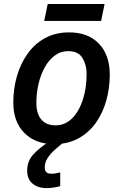

<svg xmlns="http://www.w3.org/2000/svg" viewBox="-20 -711 614 959"><path d="M250 8.8Q157.2 8.8 101.8 -46.9Q46.4 -102.5 46.4 -199.2Q46.4 -266.6 64.2 -329.3Q82 -392.1 117.2 -441.9Q152.3 -491.7 204.6 -520.5Q256.8 -549.3 325.7 -549.3Q419.9 -549.3 474.1 -492.9Q528.3 -436.5 528.3 -337.9Q528.3 -272 511.2 -210Q494.1 -147.9 459.5 -98.6Q424.8 -49.3 372.6 -20.3Q320.3 8.8 250 8.8ZM258.3 -85Q304.2 -85 338.9 -118.7Q373.5 -152.3 393.1 -210.7Q412.6 -269 412.6 -342.8Q412.6 -387.2 391.8 -421.4Q371.1 -455.6 320.8 -455.6Q282.7 -455.6 253.2 -433.3Q223.6 -411.1 203.1 -373.8Q182.6 -336.4 172.1 -290.5Q161.6 -244.6 161.6 -197.3Q161.6 -143.1 186.3 -114Q210.9 -85 258.3 -85ZM200.7 -606.4 218.3 -690.9H502.4L484.9 -606.4ZM212.9 228.5Q168.9 228.5 142.3 205.8Q115.7 183.1 115.7 141.6Q115.7 93.8 146 60.8Q176.3 27.8 221.7 -1L297.9 0Q276.4 17.1 254.4 36.6Q232.4 56.2 218 78.1Q203.6 100.1 203.6 125Q203.6 156.7 235.4 156.7Q247.6 156.7 258.5 154.8Q269.5 152.8 280.8 149.9V218.8Q265.1 223.1 248.5 225.8Q231.9 228.5 212.9 228.5Z"/></svg>

Font: Open Sans SemiBold
Style: Italic
Weight: 600
Italic angle: -12°
Designer: Monotype Design Team
Foundry: Monotype Imaging Inc.
Version: Version 3.003; ttfautohint (v1.8.4)